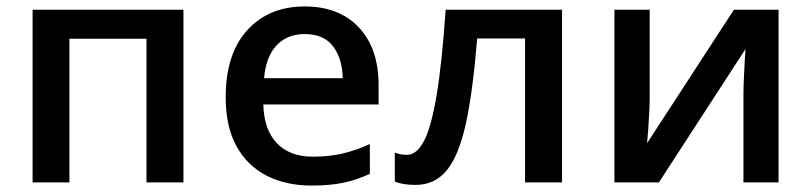

<svg xmlns="http://www.w3.org/2000/svg" viewBox="-20 -571 2540 601"><path d="M554.2 -540.5V0H438.5V-449.7H197.3V0H82V-540.5Z M933.6 -550.8Q1041.5 -550.8 1103.3 -485.1Q1165 -419.4 1165 -305.7V-244.1H804.2Q806.2 -165.5 846.4 -123Q886.7 -80.6 959.5 -80.6Q1010.7 -80.6 1052.2 -90.3Q1093.8 -100.1 1137.7 -120.1V-26.9Q1096.7 -7.8 1054.9 1Q1013.2 9.8 954.6 9.8Q875 9.8 814.5 -21.2Q753.9 -52.2 720.2 -113.5Q686.5 -174.8 686.5 -266.6Q686.5 -402.8 754.2 -476.8Q821.8 -550.8 933.6 -550.8ZM933.6 -464.4Q879.4 -464.4 845.9 -429.2Q812.5 -394 806.6 -326.2H1052.7Q1051.8 -386.7 1022.9 -425.5Q994.1 -464.4 933.6 -464.4Z M1739.3 0H1623.5V-450.7H1473.6Q1460.4 -286.1 1438.5 -185.3Q1416.5 -84.5 1378.9 -38.3Q1341.3 7.8 1280.8 7.8Q1240.2 7.8 1215.8 -2.9V-93.3Q1232.9 -86.4 1253.9 -86.4Q1284.2 -86.4 1306.9 -129.2Q1329.6 -171.9 1346.4 -271.2Q1363.3 -370.6 1375 -540.5H1739.3Z M2013.7 -540.5V-264.6Q2013.7 -246.6 2012.2 -217.5Q2010.7 -188.5 2008.8 -161.4Q2006.8 -134.3 2005.4 -122.6L2277.3 -540.5H2417V0H2307.1V-272.9Q2307.1 -293.9 2308.3 -322.5Q2309.6 -351.1 2311 -377.2Q2312.5 -403.3 2313.5 -417.5L2042.5 0H1903.3V-540.5Z"/></svg>

Font: Open Sans SemiBold
Style: Regular
Weight: 600
Designer: Monotype Design Team
Foundry: Monotype Imaging Inc.
Version: Version 3.003; ttfautohint (v1.8.4)